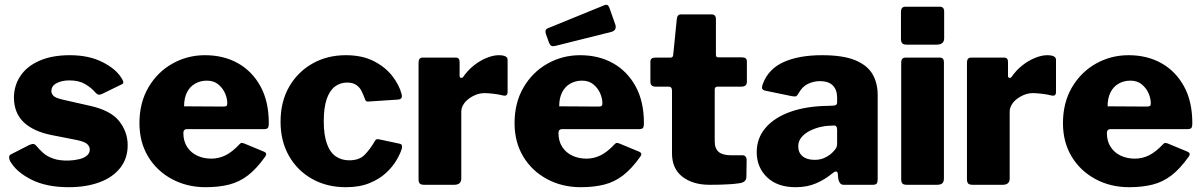

<svg xmlns="http://www.w3.org/2000/svg" viewBox="-20 -770 5011 800"><path d="M377 -385Q361 -404 335 -419.5Q309 -435 269 -435Q238 -435 216 -423.5Q194 -412 194 -390Q194 -381 202 -371.5Q210 -362 241 -355L351 -330Q440 -311 476 -266Q512 -221 512 -165Q512 -110 481 -70.5Q450 -31 394.5 -10.5Q339 10 266 10Q173 10 110 -22Q47 -54 22 -99Q18 -107 18 -114.5Q18 -122 24 -126L102 -166Q114 -171 120 -170Q126 -169 130 -164Q143 -148 159 -133.5Q175 -119 201 -109.5Q227 -100 267 -101Q291 -102 311 -107Q331 -112 342.5 -122Q354 -132 354 -147Q354 -160 343 -170Q332 -180 298 -187L196 -207Q120 -222 79.5 -260Q39 -298 38 -362Q38 -413 65 -453.5Q92 -494 144.5 -517Q197 -540 271 -540Q350 -540 406.5 -511.5Q463 -483 486 -445Q491 -438 493.5 -430Q496 -422 486 -418L404 -378Q395 -374 389 -376Q383 -378 377 -385Z M744 -216Q744 -182 759.5 -158Q775 -134 801.5 -121.5Q828 -109 861 -109Q891 -109 919 -122.5Q947 -136 979 -170Q983 -174 986 -174.5Q989 -175 998 -172L1080 -138Q1096 -131 1084 -116Q1049 -67 1013.5 -39.5Q978 -12 935 -1Q892 10 837 10Q759 10 696 -24Q633 -58 597 -118Q561 -178 561 -257Q561 -342 598.5 -406Q636 -470 698.5 -505Q761 -540 834 -540Q912 -540 971.5 -506.5Q1031 -473 1065.5 -410Q1100 -347 1100 -257Q1100 -245 1097.5 -239Q1095 -233 1083 -232H758Q752 -232 748 -228Q744 -224 744 -216ZM910 -326Q920 -326 923.5 -328.5Q927 -331 927 -340Q927 -359 918 -380.5Q909 -402 890 -418Q871 -434 842 -434Q815 -434 793 -421.5Q771 -409 759 -385Q747 -361 747 -327Z M1421 -540Q1489 -540 1537 -515.5Q1585 -491 1614 -454Q1643 -417 1653 -379Q1660 -356 1637 -355L1516 -347Q1503 -345 1500 -359Q1494 -375 1486.5 -390.5Q1479 -406 1464.5 -416Q1450 -426 1426 -426Q1397 -426 1375 -409Q1353 -392 1341 -356.5Q1329 -321 1329 -265Q1329 -208 1342 -171.5Q1355 -135 1379 -118.5Q1403 -102 1435 -102Q1477 -102 1499.5 -125Q1522 -148 1543 -184Q1545 -188 1549 -189.5Q1553 -191 1562 -189L1646 -171Q1659 -168 1654 -150Q1648 -130 1632 -102.5Q1616 -75 1588.5 -49.5Q1561 -24 1519.5 -7Q1478 10 1421 10Q1342 10 1280.5 -24.5Q1219 -59 1184 -120.5Q1149 -182 1149 -263Q1149 -346 1184.5 -408Q1220 -470 1281.5 -505Q1343 -540 1421 -540Z M1748 0Q1734 0 1729 -5.5Q1724 -11 1724 -23V-509Q1724 -530 1741 -530H1879Q1895 -530 1895 -512V-454Q1895 -447 1900.5 -445.5Q1906 -444 1911 -451Q1929 -477 1954 -497Q1979 -517 2007 -528.5Q2035 -540 2058 -540Q2095 -540 2095 -521V-387Q2095 -368 2077 -372Q2057 -377 2034.5 -379.5Q2012 -382 1999 -382Q1981 -382 1964 -375.5Q1947 -369 1932.5 -358Q1918 -347 1910 -333Q1902 -319 1902 -305V-26Q1902 0 1872 0H1748Z M2307 -216Q2307 -182 2322.5 -158Q2338 -134 2364.5 -121.5Q2391 -109 2424 -109Q2454 -109 2482 -122.5Q2510 -136 2542 -170Q2546 -174 2549 -174.5Q2552 -175 2561 -172L2643 -138Q2659 -131 2647 -116Q2612 -67 2576.5 -39.5Q2541 -12 2498 -1Q2455 10 2400 10Q2322 10 2259 -24Q2196 -58 2160 -118Q2124 -178 2124 -257Q2124 -342 2161.5 -406Q2199 -470 2261.5 -505Q2324 -540 2397 -540Q2475 -540 2534.5 -506.5Q2594 -473 2628.5 -410Q2663 -347 2663 -257Q2663 -245 2660.5 -239Q2658 -233 2646 -232H2321Q2315 -232 2311 -228Q2307 -224 2307 -216ZM2473 -326Q2483 -326 2486.5 -328.5Q2490 -331 2490 -340Q2490 -359 2481 -380.5Q2472 -402 2453 -418Q2434 -434 2405 -434Q2378 -434 2356 -421.5Q2334 -409 2322 -385Q2310 -361 2310 -327ZM2519 -738 2544 -667Q2551 -644 2527 -637L2295 -579Q2283 -576 2277.5 -579Q2272 -582 2268 -591L2254 -630Q2249 -646 2262 -652L2500 -749Q2513 -754 2519 -738Z M2970 -409Q2958 -409 2958 -397V-181Q2958 -151 2974.5 -137Q2991 -123 3027 -123H3075Q3082 -123 3086.5 -117.5Q3091 -112 3091 -105L3090 -33Q3090 -12 3064 -7Q3045 -4 3023 -2.5Q3001 -1 2979.5 -0.5Q2958 0 2937 0Q2867 0 2823.5 -33.5Q2780 -67 2780 -131V-392Q2780 -409 2766 -409H2712Q2690 -409 2690 -429V-513Q2690 -530 2710 -530H2774Q2784 -530 2785 -541L2800 -691Q2802 -710 2817 -710H2945Q2963 -710 2963 -690V-541Q2963 -531 2973 -531H3072Q3092 -531 3092 -514V-429Q3092 -409 3069 -409Z M3446 -46Q3417 -22 3380 -6Q3343 10 3295 10Q3219 10 3176 -31.5Q3133 -73 3133 -136Q3133 -194 3169.5 -237Q3206 -280 3273 -304Q3340 -328 3432 -329L3453 -330Q3457 -330 3462.5 -332.5Q3468 -335 3468 -344V-363Q3468 -396 3450 -414Q3432 -432 3396 -432Q3371 -432 3346.5 -420.5Q3322 -409 3306 -379Q3302 -372 3298 -369.5Q3294 -367 3281 -369L3165 -393Q3159 -395 3156 -400Q3153 -405 3159 -422Q3183 -484 3246.5 -512Q3310 -540 3405 -540Q3493 -540 3543.5 -519Q3594 -498 3615.5 -461Q3637 -424 3637 -374V-25Q3637 -11 3633 -5.5Q3629 0 3616 0H3495Q3484 0 3478.5 -9.5Q3473 -19 3472 -31L3471 -46Q3468 -65 3446 -46ZM3468 -230Q3468 -248 3453 -247L3437 -246Q3419 -246 3396.5 -240.5Q3374 -235 3353.5 -224.5Q3333 -214 3319.5 -198Q3306 -182 3306 -160Q3306 -134 3324 -119Q3342 -104 3374 -104Q3396 -104 3412.5 -111Q3429 -118 3440 -127Q3452 -137 3460 -147.5Q3468 -158 3468 -171V-230Z M3913 -27Q3913 -12 3906 -6Q3899 0 3883 0H3759Q3745 0 3740 -5.5Q3735 -11 3735 -23V-509Q3735 -530 3753 -530H3896Q3913 -530 3913 -511ZM3914 -611Q3914 -584 3883 -584H3758Q3744 -584 3739 -590Q3734 -596 3734 -608V-720Q3734 -742 3752 -742H3896Q3914 -742 3914 -722Z M4033 0Q4019 0 4014 -5.5Q4009 -11 4009 -23V-509Q4009 -530 4026 -530H4164Q4180 -530 4180 -512V-454Q4180 -447 4185.5 -445.5Q4191 -444 4196 -451Q4214 -477 4239 -497Q4264 -517 4292 -528.5Q4320 -540 4343 -540Q4380 -540 4380 -521V-387Q4380 -368 4362 -372Q4342 -377 4319.5 -379.5Q4297 -382 4284 -382Q4266 -382 4249 -375.5Q4232 -369 4217.5 -358Q4203 -347 4195 -333Q4187 -319 4187 -305V-26Q4187 0 4157 0H4033Z M4592 -216Q4592 -182 4607.5 -158Q4623 -134 4649.5 -121.5Q4676 -109 4709 -109Q4739 -109 4767 -122.5Q4795 -136 4827 -170Q4831 -174 4834 -174.5Q4837 -175 4846 -172L4928 -138Q4944 -131 4932 -116Q4897 -67 4861.5 -39.5Q4826 -12 4783 -1Q4740 10 4685 10Q4607 10 4544 -24Q4481 -58 4445 -118Q4409 -178 4409 -257Q4409 -342 4446.5 -406Q4484 -470 4546.5 -505Q4609 -540 4682 -540Q4760 -540 4819.5 -506.5Q4879 -473 4913.5 -410Q4948 -347 4948 -257Q4948 -245 4945.5 -239Q4943 -233 4931 -232H4606Q4600 -232 4596 -228Q4592 -224 4592 -216ZM4758 -326Q4768 -326 4771.5 -328.5Q4775 -331 4775 -340Q4775 -359 4766 -380.5Q4757 -402 4738 -418Q4719 -434 4690 -434Q4663 -434 4641 -421.5Q4619 -409 4607 -385Q4595 -361 4595 -327Z"/></svg>

Font: Libre Franklin Thin ExtraBold
Style: Regular
Weight: 800
Version: Version 3.000